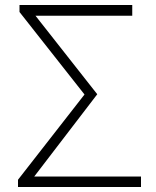

<svg xmlns="http://www.w3.org/2000/svg" viewBox="-20 -748 626 768"><path d="M52 0V-29L318 -370L58 -700V-728H509V-685H122L369 -371L117 -42H544V0Z"/></svg>

Font: Noto Sans TC ExtraLight
Style: Regular
Weight: 250
Designer: Ryoko NISHIZUKA  (kana, bopomofo & ideographs); Paul D. Hunt (Latin, Greek & Cyrillic); Sandoll Communications , Soo-you
Foundry: Adobe
Version: Version 2.004-H2;hotconv 1.0.118;makeotfexe 2.5.65603